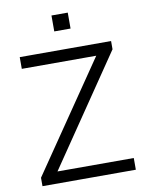

<svg xmlns="http://www.w3.org/2000/svg" viewBox="-96 -965 796 1033"><g transform="rotate(-10 301.5 -448.0)"><path d="M51 0V-46L483 -678L493 -641H51V-705H550V-660L119 -27L109 -64H561V0ZM258 -809V-896H347V-809Z"/></g></svg>

Font: Nunito Sans 7pt Light
Style: Regular
Weight: 300
Designer: Vernon Adams
Foundry: Vernon Adams
Version: Version 3.101;gftools[0.9.27]